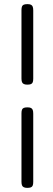

<svg xmlns="http://www.w3.org/2000/svg" viewBox="-20 -707 255 930"><path d="M112 -297Q102 -297 95.5 -300Q89 -303 86.5 -309.5Q84 -316 84 -327V-658Q84 -669 86.5 -675.5Q89 -682 95.5 -684.5Q102 -687 113 -687Q124 -687 130 -684Q136 -681 138.5 -674.5Q141 -668 141 -656V-326Q141 -315 138.5 -308.5Q136 -302 129.5 -299.5Q123 -297 112 -297ZM112 203Q102 203 95.5 200Q89 197 86.5 190.5Q84 184 84 173V-158Q84 -169 86.5 -175.5Q89 -182 95.5 -184.5Q102 -187 113 -187Q124 -187 130 -184Q136 -181 138.5 -174.5Q141 -168 141 -156V174Q141 185 138.5 191.5Q136 198 129.5 200.5Q123 203 112 203Z"/></svg>

Font: Fredoka Light
Style: Regular
Weight: 300
Designer: Ben Nathan
Foundry: Milena B. Brandão, Ben Nathan
Version: Version 2.001